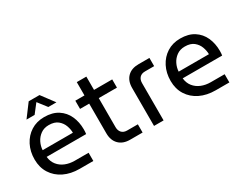

<svg xmlns="http://www.w3.org/2000/svg" viewBox="-76 -1150 2032 1600"><g transform="rotate(-30 939.5 -350.0)"><path d="M332 0Q247 0 182.5 -31.5Q118 -63 81.5 -120.5Q45 -178 45 -255Q45 -331 76 -391.5Q107 -452 162 -487Q217 -522 290 -522Q369 -522 421.5 -488Q474 -454 500 -396.5Q526 -339 526 -268Q526 -244 523 -224H143Q148 -177 174 -144.5Q200 -112 240.5 -95.5Q281 -79 330 -79H463V0ZM142 -289H433Q433 -322 420 -358Q407 -394 376 -419.5Q345 -445 290 -445Q244 -445 211.5 -421.5Q179 -398 161.5 -362.5Q144 -327 142 -289ZM153 -577 245 -700H349L441 -577H363L297 -662L231 -577Z M817 0Q749 0 710.5 -39Q672 -78 672 -145V-431H584V-510H672V-638H764V-510H939V-431H764V-151Q764 -118 782.5 -98.5Q801 -79 834 -79H937V0Z M1047 0V-365Q1047 -433 1085.5 -471.5Q1124 -510 1192 -510H1297V-431H1209Q1175 -431 1157 -411.5Q1139 -392 1139 -359V0Z M1641 0Q1556 0 1491.5 -31.5Q1427 -63 1390.5 -120.5Q1354 -178 1354 -255Q1354 -331 1385 -391.5Q1416 -452 1471 -487Q1526 -522 1599 -522Q1678 -522 1730.5 -488Q1783 -454 1809 -396.5Q1835 -339 1835 -268Q1835 -244 1832 -224H1452Q1457 -177 1483 -144.5Q1509 -112 1549.5 -95.5Q1590 -79 1639 -79H1772V0ZM1451 -289H1742Q1742 -322 1729 -358Q1716 -394 1685 -419.5Q1654 -445 1599 -445Q1553 -445 1520.5 -421.5Q1488 -398 1470.5 -362.5Q1453 -327 1451 -289Z"/></g></svg>

Font: MuseoModerno
Style: Regular
Weight: 400
Designer: Pablo Cosgaya, Héctor Gatti, Marcela Romero, and the Authors of The MuseoModerno Project.
Foundry: Omnibus-Type Team
Version: Version 1.001